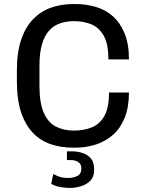

<svg xmlns="http://www.w3.org/2000/svg" viewBox="-20 -716 710 944"><path d="M339 10Q281 10 231 -6.5Q181 -23 143.5 -61Q106 -99 84.5 -161.5Q63 -224 63 -317V-370Q63 -461 85 -523.5Q107 -586 145 -624Q183 -662 232.5 -679Q282 -696 339 -696H352Q404 -696 451.5 -682Q499 -668 535 -636Q571 -604 592.5 -552Q614 -500 614 -424H513Q513 -499 490.5 -539.5Q468 -580 430 -596Q392 -612 344 -612Q307 -612 276 -601.5Q245 -591 222 -566Q199 -541 186.5 -498.5Q174 -456 174 -392V-294Q174 -209 195.5 -161Q217 -113 255 -93.5Q293 -74 343 -74Q393 -74 432 -90Q471 -106 493.5 -146.5Q516 -187 516 -261H614Q614 -189 593 -137Q572 -85 535.5 -53Q499 -21 451.5 -5.5Q404 10 351 10ZM325 208Q301 208 276 203.5Q251 199 232 188L242 139Q253 146 271 152.5Q289 159 316 159Q341 159 360.5 149Q380 139 380 112Q380 91 365 81Q350 71 329 71H309V28H332Q360 28 385.5 36Q411 44 427 63Q443 82 443 118Q443 154 423 173.5Q403 193 375.5 200.5Q348 208 325 208Z"/></svg>

Font: Chivo Medium
Style: Regular
Weight: 400
Version: Version 2.002